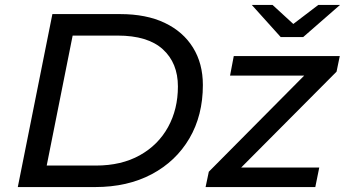

<svg xmlns="http://www.w3.org/2000/svg" viewBox="-20 -757 1396 777"><path d="M52 0 192 -700H466Q572 -700 646.5 -664.5Q721 -629 761 -564.5Q801 -500 801 -413Q801 -290 746.5 -197Q692 -104 594 -52Q496 0 365 0ZM169 -87H368Q471 -87 545.5 -128.5Q620 -170 660 -242.5Q700 -315 700 -407Q700 -502 639 -557.5Q578 -613 456 -613H274ZM812 0 825 -62 1211 -451H911L926 -530H1355L1342 -467L956 -79H1272L1256 0ZM1116 -607 999 -737H1083L1167 -660L1268 -737H1356L1207 -607Z"/></svg>

Font: Montserrat Medium
Style: Italic
Weight: 500
Italic angle: -11.3°
Designer: Julieta Ulanovsky
Foundry: Julieta Ulanovsky
Version: Version 9.000; ttfautohint (v1.8.4.7-5d5b)